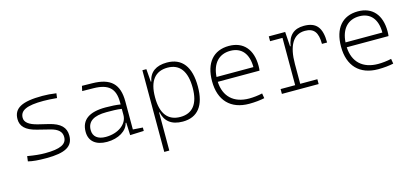

<svg xmlns="http://www.w3.org/2000/svg" viewBox="-62 -994 3640 1685"><g transform="rotate(-15 1758.0 -151.0)"><path d="M252.9 9.8C425.3 9.8 498 -31.2 498 -129.9C498 -202.6 455.6 -248.5 350.1 -273.9L258.8 -295.9C176.3 -315.9 142.6 -346.7 142.6 -385.7C142.6 -453.6 206.1 -482.4 356.4 -482.4C389.2 -482.4 425.8 -480.5 479 -475.6L484.4 -517.6C435.5 -524.4 402.3 -527.3 359.4 -527.3C173.8 -527.3 95.7 -485.8 95.7 -386.2C95.7 -322.3 136.2 -278.3 236.3 -253.4L351.1 -224.6C421.4 -207 451.2 -175.8 451.2 -129.9C451.2 -63.5 391.6 -35.2 252.9 -35.2C207 -35.2 160.2 -40 93.8 -51.3L87.9 -4.9C128.9 5.4 178.2 9.8 252.9 9.8Z M1014.6 4.9 1139.6 0V-30.8L1050.3 -37.1V-291.5C1050.3 -449.7 978.5 -518.6 810.5 -521L717.8 -522.5L708 -477.5L810.5 -476.1C945.8 -474.1 1003.4 -421.9 1003.4 -297.9V-276.9C967.3 -283.2 918.9 -286.1 868.2 -286.1C718.8 -286.1 644.5 -232.4 644.5 -124C644.5 -39.1 702.6 9.8 804.7 9.8C908.7 9.8 989.7 -41 1003.9 -109.4H1009.8ZM1003.4 -236.8V-181.2C1003.4 -98.1 918 -35.2 804.7 -35.2C732.9 -35.2 691.4 -68.4 691.4 -127.4C691.4 -205.1 749 -243.7 865.7 -243.7C910.2 -243.7 962.4 -243.7 1003.4 -236.8Z M1265.6 224.6H1311.5V-122.1H1315.9C1332.5 -40.5 1387.7 9.8 1492.7 9.8C1628.4 9.8 1699.2 -80.6 1699.2 -253.9C1699.2 -433.6 1627.4 -527.3 1489.7 -527.3C1391.6 -527.3 1331.5 -484.4 1315.4 -401.4H1311L1301.8 -517.6H1265.6ZM1311.5 -255.9V-261.2C1311.5 -406.7 1370.6 -482.4 1483.9 -482.4C1594.7 -482.4 1652.3 -404.3 1652.3 -253.9C1652.3 -110.4 1594.2 -35.2 1482.9 -35.2C1370.1 -35.2 1311.5 -110.8 1311.5 -255.9Z M2096.2 9.8C2146.5 9.8 2198.2 4.4 2235.4 -3.9L2228 -48.8C2189.9 -40 2144.5 -35.2 2107.9 -35.2C1967.8 -35.2 1884.8 -113.3 1878.4 -248H2257.8C2259.8 -258.3 2260.7 -274.4 2260.7 -291C2260.7 -440.4 2184.6 -527.3 2053.2 -527.3C1912.1 -527.3 1831.1 -432.1 1831.1 -265.6C1831.1 -90.8 1927.7 9.8 2096.2 9.8ZM1878.9 -292C1886.7 -413.1 1950.2 -482.4 2054.2 -482.4C2155.8 -482.4 2213.9 -413.1 2213.9 -292Z M2572.8 -222.7C2572.8 -388.7 2625 -482.4 2732.4 -482.4C2813 -482.4 2847.7 -438.5 2847.7 -333H2894.5C2894.5 -469.7 2846.2 -527.3 2734.4 -527.3C2644 -527.3 2591.8 -480 2576.7 -384.8H2571.8L2563 -517.6H2414.1V-473.6H2526.9V-43.9H2394.5V0H2728.5V-43.9H2572.8Z M3268.1 9.8C3318.4 9.8 3370.1 4.4 3407.2 -3.9L3399.9 -48.8C3361.8 -40 3316.4 -35.2 3279.8 -35.2C3139.6 -35.2 3056.6 -113.3 3050.3 -248H3429.7C3431.6 -258.3 3432.6 -274.4 3432.6 -291C3432.6 -440.4 3356.4 -527.3 3225.1 -527.3C3084 -527.3 3002.9 -432.1 3002.9 -265.6C3002.9 -90.8 3099.6 9.8 3268.1 9.8ZM3050.8 -292C3058.6 -413.1 3122.1 -482.4 3226.1 -482.4C3327.6 -482.4 3385.7 -413.1 3385.7 -292Z"/></g></svg>

Font: Cascadia Mono PL ExtraLight
Style: Regular
Weight: 200
Monospace: yes
Designer: Aaron Bell
Foundry: Saja Typeworks
Version: Version 2404.023